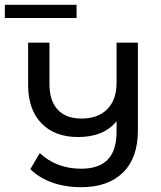

<svg xmlns="http://www.w3.org/2000/svg" viewBox="-40 -666 673 803"><path d="M536.7 -487.6H447.5V-320.1C447.5 -272.3 434.4 -235.3 408.4 -209.3C382.3 -183.2 346.3 -170.2 300.3 -170.2C257.3 -170.2 224.4 -182.6 201.4 -207.4C178.4 -232.3 166.9 -267.7 166.9 -313.7V-487.6H77.6V-310.9C77.6 -242.2 96.2 -188.7 133.3 -150.4C170.4 -112 221.5 -92.9 286.5 -92.9C358.2 -92.9 411.9 -115 447.5 -159.1V-115.9C447.5 -63.1 435.2 -24 410.7 1.4C386.1 26.9 349 39.6 299.4 39.6C230.7 39.6 173 17.8 126.4 -25.7L86.8 41.4C112 66 142.7 84.7 178.8 97.6C215 110.4 255.5 116.9 300.3 116.9C374.5 116.9 432.5 96.5 474.2 55.7C515.9 14.9 536.7 -43.8 536.7 -120.5ZM-19.7 -645.8V-590.6H280.2V-645.8Z"/></svg>

Font: Montserrat Ace
Style: Regular
Weight: 500
Designer: Julieta Ulanovsky
Foundry: Julieta Ulanovsky
Version: Version 1